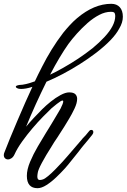

<svg xmlns="http://www.w3.org/2000/svg" viewBox="-37 -847 665 1008"><path d="M160 141Q104 141 104 76Q104 43 121 2.5Q138 -38 161.5 -78Q185 -118 204 -149Q208 -155 218 -171.5Q228 -188 240.5 -208.5Q253 -229 264 -248Q275 -267 281 -277Q295 -305 295 -314Q295 -324 280.5 -315Q266 -306 234 -279Q216 -262 189 -234.5Q162 -207 133.5 -173.5Q105 -140 79.5 -104.5Q54 -69 39 -36Q33 -23 23.5 -16.5Q14 -10 5 -10Q-4 -10 -10.5 -16Q-17 -22 -17 -33Q-17 -41 -13 -49Q-3 -76 15 -119.5Q33 -163 54 -212.5Q75 -262 96 -309.5Q117 -357 133 -391Q114 -385 99.5 -382.5Q85 -380 74 -380Q65 -380 62 -381Q46 -385 46 -392Q46 -398 65 -401Q94 -401 146 -420Q154 -437 163.5 -456.5Q173 -476 184 -497Q206 -541 234 -586.5Q262 -632 295 -675Q312 -696 330 -715.5Q348 -735 368 -752Q457 -827 547 -827Q576 -827 592 -809Q608 -791 608 -759Q608 -729 589 -697Q573 -667 542.5 -635.5Q512 -604 468 -570Q447 -554 426 -539.5Q405 -525 383 -511Q339 -483 293.5 -459Q248 -435 207 -418Q148 -299 100 -182Q117 -203 141 -228.5Q165 -254 184 -273Q204 -293 229.5 -313.5Q255 -334 281 -348Q307 -362 326 -362Q349 -362 358.5 -352.5Q368 -343 368 -328Q368 -306 354 -276.5Q340 -247 326 -224Q319 -211 300.5 -182Q282 -153 264 -125Q255 -112 247.5 -100.5Q240 -89 235 -80Q203 -30 183 7.5Q163 45 161 61Q160 67 159.5 71.5Q159 76 159 80Q159 98 172 98Q179 98 188 95Q198 92 216 77Q234 62 254 41.5Q274 21 291.5 2Q309 -17 318 -28L392 -114Q397 -121 402.5 -126Q408 -131 413 -137Q418 -143 422.5 -148.5Q427 -154 432 -160Q436 -165 442 -165Q453 -165 453 -153Q453 -147 447 -139Q436 -125 423.5 -110Q411 -95 400 -82Q396 -77 389.5 -69Q383 -61 375 -50Q359 -31 340 -6.5Q321 18 304 37Q284 59 258.5 83.5Q233 108 207 124.5Q181 141 160 141ZM226 -455Q258 -470 293 -490Q377 -537 449 -594Q467 -609 482.5 -623.5Q498 -638 511 -652Q568 -713 568 -763Q568 -771 565 -778Q562 -785 545 -785Q515 -785 483.5 -768.5Q452 -752 422.5 -726Q393 -700 367 -671Q341 -642 322 -616Q300 -585 275.5 -544Q251 -503 226 -455Z"/></svg>

Font: Birthstone Bounce Medium
Style: Regular
Weight: 500
Designer: Robert E. Leuschke
Foundry: Rob Leuschke
Version: Version 1.010; ttfautohint (v1.8.3)